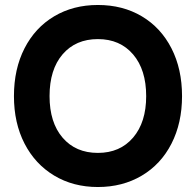

<svg xmlns="http://www.w3.org/2000/svg" viewBox="-20 -734 787 771"><path d="M36 -348Q36 -457 78.5 -540Q121 -623 197.5 -668.5Q274 -714 373 -714Q473 -714 549.5 -668.5Q626 -623 668.5 -540Q711 -457 711 -348Q711 -240 668.5 -157Q626 -74 549 -28.5Q472 17 373 17Q274 17 197.5 -29Q121 -75 78.5 -157.5Q36 -240 36 -348ZM567 -348Q567 -454 514.5 -515.5Q462 -577 373 -577Q284 -577 231.5 -516Q179 -455 179 -348Q179 -242 231.5 -181Q284 -120 373 -120Q462 -120 514.5 -181.5Q567 -243 567 -348Z"/></svg>

Font: Hanken Grotesk ExtraBold
Style: Regular
Weight: 800
Designer: Alfredo Marco Pradil
Foundry: Hanken Design Co.
Version: Version 3.014